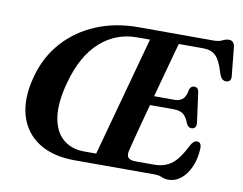

<svg xmlns="http://www.w3.org/2000/svg" viewBox="-79 -825 1196 946"><g transform="rotate(10 519.0 -351.5)"><path d="M747 0H347.5Q237.5 0 166.2 -46Q95 -92 71 -176Q47 -260 78.5 -374Q106 -474.5 171.8 -547.8Q237.5 -621 332.5 -660.8Q427.5 -700.5 543.5 -700.5L918 -700Q945 -700 961.8 -708.5Q978.5 -717 993.5 -717Q1018.5 -717 1023 -687L1037 -547Q1042 -516 1017.5 -513Q1005 -511.5 996 -518.5Q987 -525.5 980 -545Q961 -609.5 938 -631.5Q915 -653.5 876.5 -653.5H753Q746 -629 734.2 -585.8Q722.5 -542.5 707.8 -489Q693 -435.5 678 -379H782.5Q804.5 -379 820.2 -392Q836 -405 842 -442.5Q849 -460 864.5 -460Q885.5 -460 888.5 -436L908.5 -288.5Q911 -271.5 904.2 -263.5Q897.5 -255.5 886.5 -255.5Q870 -255 861 -274Q848.5 -308 831.2 -320.2Q814 -332.5 782.5 -332.5H665.5Q650.5 -277.5 637.5 -228.2Q624.5 -179 615.2 -143Q606 -107 602.5 -92Q597.5 -69.5 606.8 -58.2Q616 -47 644 -47H737.5Q788.5 -47 823.8 -73.5Q859 -100 894 -170.5Q908 -196.5 925.5 -196.5Q947 -196.5 947 -165.5Q945 -114.5 927.5 -73.8Q910 -33 881.5 -9.5Q853 14 817.5 14Q800 14 784.2 7Q768.5 0 747 0ZM245 -372.5Q216 -268 226.2 -196.2Q236.5 -124.5 278.8 -87.8Q321 -51 387 -51H446L609.5 -650H545Q439.5 -650 361 -579.8Q282.5 -509.5 245 -372.5Z"/></g></svg>

Font: Fraunces 72pt S050 SemiBold
Style: Italic
Weight: 600
Italic angle: -16°
Version: Version 1.000; ttfautohint (v1.8.3)